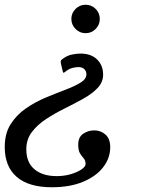

<svg xmlns="http://www.w3.org/2000/svg" viewBox="-60 -550 630 810"><path d="M361 -470Q361 -445.5 343.5 -427.8Q326 -410 301 -410Q276.5 -410 258.8 -427.8Q241 -445.5 241 -470Q241 -495 258.8 -512.5Q276.5 -530 301 -530Q326 -530 343.5 -512.5Q361 -495 361 -470ZM203.5 -301Q224 -316.5 244.8 -320.2Q265.5 -324 279 -324Q324.5 -324 349.8 -299Q375 -274 375 -235Q375 -203 351.5 -178.5Q328 -154 291.2 -133.5Q254.5 -113 213 -92.5Q171.5 -72 134.8 -48Q98 -24 74.5 7Q51 38 51 80Q51 135.5 85.5 164.2Q120 193 179 193Q211 193 238.8 184.8Q266.5 176.5 283.8 164.8Q301 153 301 142Q301 127 293.2 118.2Q285.5 109.5 277.8 97.5Q270 85.5 270 60Q270 28.5 291 14.2Q312 0 338 0Q364.5 0 384.8 17.5Q405 35 405 71Q405 117 375.2 155.5Q345.5 194 290.2 217Q235 240 159 240Q61 240 10.5 196.2Q-40 152.5 -40 70Q-40 13 -15 -26.2Q10 -65.5 49 -92.5Q88 -119.5 132.2 -138Q176.5 -156.5 215.5 -171.2Q254.5 -186 279.5 -201.2Q304.5 -216.5 304.5 -236.5Q304.5 -249 296 -258Q287.5 -267 270 -267Q261 -267 245.8 -263.5Q230.5 -260 215 -247Q209 -242 207.2 -243.2Q205.5 -244.5 203 -256.5L197 -282Q195.5 -290.5 196.8 -293.8Q198 -297 203.5 -301Z"/></svg>

Font: Besley* Condensed
Style: Italic
Weight: 400
Width: 3
Italic angle: -13°
Designer: Owen Earl
Foundry: indestructible type*
Version: Version 3.000; ttfautohint (v1.8.3)